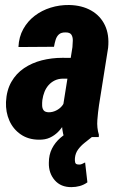

<svg xmlns="http://www.w3.org/2000/svg" viewBox="-20 -559 495 783"><path d="M237.3 -127.4 275.4 -366.7Q276.4 -379.9 276.9 -393.6Q277.3 -407.2 271.5 -417Q265.6 -426.8 248 -426.8Q229.5 -427.2 220.2 -418.7Q210.9 -410.2 206.8 -396.5Q202.6 -382.8 200.2 -368.2L55.2 -367.2Q57.1 -408.7 75 -440.7Q92.8 -472.7 121.6 -494.6Q150.4 -516.6 186.5 -527.8Q222.7 -539.1 261.7 -538.6Q314 -537.6 351.8 -516.1Q389.6 -494.6 408 -455.8Q426.3 -417 420.9 -363.8L383.8 -130.4Q379.4 -101.1 377 -69.6Q374.5 -38.1 383.3 -9.3L382.8 0L241.2 0.5Q231.9 -30.3 232.4 -63Q232.9 -95.7 237.3 -127.4ZM288.6 -322.8 274.4 -237.8 235.8 -238.3Q217.3 -237.8 202.9 -230.7Q188.5 -223.6 178 -211.7Q167.5 -199.7 161.4 -184.3Q155.3 -168.9 152.8 -151.4Q151.4 -139.6 151.9 -128.2Q152.3 -116.7 158 -109.1Q163.6 -101.6 178.7 -101.1Q194.3 -101.1 208.7 -108.2Q223.1 -115.2 232.9 -127Q242.7 -138.7 244.6 -154.8L261.7 -94.2Q252.9 -73.7 242.2 -54.7Q231.4 -35.6 216.8 -21Q202.1 -6.3 183.3 2.4Q164.6 11.2 138.2 10.7Q95.2 10.3 64.5 -11Q33.7 -32.2 18.3 -66.9Q2.9 -101.6 4.4 -143.1Q6.8 -190.9 26.4 -225.1Q45.9 -259.3 78.1 -281Q110.4 -302.7 150.6 -313Q190.9 -323.2 234.4 -323.2ZM275.9 -29.8 354.5 0Q340.3 11.2 325 23.4Q309.6 35.6 298.6 50.5Q287.6 65.4 285.6 85.4Q284.7 94.2 286.4 102.8Q288.1 111.3 298.8 111.8Q306.6 113.3 314 109.9Q321.3 106.4 327.1 103.5L336.4 184.6Q322.3 194.8 305.7 199.5Q289.1 204.1 271.5 204.1Q228 204.6 203.1 175.8Q178.2 147 179.2 105Q179.2 72.3 191.9 47.1Q204.6 22 226.3 3.2Q248 -15.6 275.9 -29.8Z"/></svg>

Font: Roboto Condensed ExtraBold
Style: Italic
Weight: 800
Italic angle: -12°
Designer: Christian Robertson
Foundry: Google
Version: Version 3.008; 2023